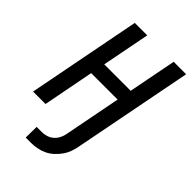

<svg xmlns="http://www.w3.org/2000/svg" viewBox="-259 -764 1068 1068"><g transform="rotate(45 275.0 -230.0)"><path d="M162 210 163 125H203Q221 125 239.5 119.5Q258 114 273 101Q288 88 297 70Q306 52 309 34L374 -301H166L108 0H10L140 -670H238L183 -387H391L446 -670H544L407 34Q403 57 395 80Q387 103 372 124.5Q357 146 338 163Q319 180 296.5 190.5Q274 201 250 205.5Q226 210 202 210Z"/></g></svg>

Font: Lode Dark Term
Style: Bold Italic
Weight: 700
Italic angle: -11°
Monospace: yes
Designer: Belleve Invis
Foundry: Belleve Invis
Version: Version 29.2.0